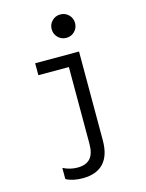

<svg xmlns="http://www.w3.org/2000/svg" viewBox="-143 -872 887 1167"><g transform="rotate(-15 300.0 -288.5)"><path d="M406 19V-540H130V-464.8H322V19Q322 80.2 295.9 109.7Q269.8 139.2 215.6 139.2Q192.8 139.2 170.2 133.8Q147.6 128.4 125 117.2V187.2Q146.2 198.8 172.7 204.4Q199.2 210 229 210Q316.4 210 361.2 161.8Q406 113.6 406 19ZM280.4 -713.6Q280.4 -682.8 301.8 -661.4Q323.1 -640 354 -640Q384.8 -640 406.2 -661.4Q427.6 -682.7 427.6 -713.6Q427.6 -744.4 406.2 -765.8Q384.9 -787.2 354 -787.2Q323.2 -787.2 301.8 -765.8Q280.4 -744.5 280.4 -713.6Z"/></g></svg>

Font: CommitMonoV142 ExtLt
Style: Regular
Weight: 200
Monospace: yes
Designer: Eigil Nikolajsen
Foundry: Eigil Nikolajsen
Version: Version 1.142